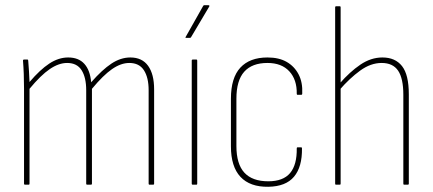

<svg xmlns="http://www.w3.org/2000/svg" viewBox="-20 -707 1657 735"><path d="M76 0Q72 0 72 -4V-368Q72 -396 71 -423.5Q70 -451 68 -475Q68 -479 72 -479H85Q88 -479 88 -475Q90 -455 91 -433.5Q92 -412 93 -393Q133 -440 168.5 -463.5Q204 -487 241 -487Q281 -487 303 -462.5Q325 -438 329 -392Q371 -440 406.5 -463.5Q442 -487 479 -487Q524 -487 547 -455Q570 -423 570 -365V-4Q570 0 566 0H552Q549 0 549 -4V-362Q549 -410 531 -438Q513 -466 475 -466Q443 -466 409 -442.5Q375 -419 332 -367V-4Q332 0 328 0H314Q310 0 310 -4V-362Q310 -410 292.5 -438Q275 -466 237 -466Q205 -466 170.5 -442.5Q136 -419 93 -367V-4Q93 0 90 0Z M718 0Q714 0 714 -4V-475Q714 -479 718 -479H732Q735 -479 735 -475V-4Q735 0 732 0ZM693 -562Q688 -562 691 -566L757 -683Q759 -687 761 -687H778Q781 -687 781.5 -685.5Q782 -684 781 -682L711 -564Q710 -562 706 -562Z M1007 8Q937 9 900.5 -30Q864 -69 864 -147V-329Q864 -409 900 -448Q936 -487 1004 -487Q1048 -487 1077.5 -470Q1107 -453 1123 -422.5Q1139 -392 1137 -349Q1137 -344 1133 -344H1119Q1116 -344 1116 -348Q1117 -402 1087.5 -434Q1058 -466 1004 -466Q945 -466 915 -432.5Q885 -399 885 -329V-148Q885 -79 915.5 -46Q946 -13 1007 -13Q1064 -13 1090.5 -44.5Q1117 -76 1116 -139Q1116 -143 1119 -143H1133Q1136 -143 1136 -139Q1137 -68 1105.5 -30.5Q1074 7 1007 8Z M1527 0Q1524 0 1524 -4V-344Q1524 -407 1504 -436.5Q1484 -466 1441 -466Q1399 -466 1358.5 -436.5Q1318 -407 1280 -363V-387Q1319 -432 1359.5 -459.5Q1400 -487 1444 -487Q1493 -487 1519 -454Q1545 -421 1545 -346V-4Q1545 0 1541 0ZM1266 0Q1263 0 1263 -4V-679Q1263 -683 1267 -683H1281Q1284 -683 1284 -679V-4Q1284 0 1281 0Z"/></svg>

Font: Sofia Sans Condensed Thin
Style: Regular
Weight: 250
Version: Version 4.100